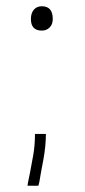

<svg xmlns="http://www.w3.org/2000/svg" viewBox="-20 -493 272 615"><path d="M79 -432Q79 -451 88.5 -462Q98 -473 114 -473Q149 -473 149 -432Q149 -415 139 -405Q129 -395 114 -395Q79 -395 79 -432ZM127 -64Q127 -26 119 18Q115 39 111.5 58Q108 77 106 90L103 102H68L70 90Q73 77 76.5 58Q80 39 86 6.5Q92 -26 92 -64Z"/></svg>

Font: Antic Slab
Style: Regular
Weight: 400
Designer: Santiago Orozco
Foundry: Santiago Orozco
Version: Version 001.001